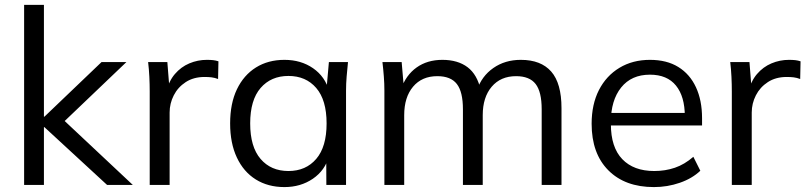

<svg xmlns="http://www.w3.org/2000/svg" viewBox="-20 -756 3298 785"><path d="M78.6 0V-736H159.6V-278.9H161.6L395.2 -502.3H496.9L221.8 -239.6L223.8 -280.6L522.9 0H417.7L161.6 -236.1H159.6V0Z M592.1 0V-381.3Q592.1 -411.2 590.6 -442.1Q589.1 -472.9 585.6 -502.3H664.2L673.9 -379.7L659.8 -379.2Q669.8 -423.9 694.9 -453.2Q720 -482.5 754.2 -496.9Q788.5 -511.3 825.3 -511.3Q840.1 -511.3 851.4 -510.1Q862.7 -508.8 873.1 -505.3L871.6 -433Q857.4 -438.3 844.9 -439.8Q832.5 -441.3 816.2 -441.3Q771.6 -441.3 739.5 -420.4Q707.3 -399.4 690.4 -366.1Q673.5 -332.8 673.5 -296V0Z M1142.9 8.9Q1075.8 8.9 1025.8 -22.3Q975.8 -53.5 948.4 -112Q920.9 -170.5 920.9 -251.4Q920.9 -332.9 948.6 -390.8Q976.4 -448.8 1026.4 -480.1Q1076.4 -511.3 1142.9 -511.3Q1210.6 -511.3 1260.2 -476.9Q1309.7 -442.5 1325.7 -383.1H1314.2L1324.7 -502.3H1402.8Q1399.8 -472.9 1397.3 -443.6Q1394.8 -414.2 1394.8 -385.9V0H1314.3L1313.8 -118.3H1325.3Q1309.3 -59.4 1259.2 -25.2Q1209.1 8.9 1142.9 8.9ZM1159.3 -56.8Q1230.5 -56.8 1272.9 -106.3Q1315.3 -155.7 1315.3 -251.4Q1315.3 -347.1 1272.9 -396.3Q1230.5 -445.5 1159.3 -445.5Q1088.1 -445.5 1045.5 -396.3Q1002.9 -347.1 1002.9 -251.4Q1002.9 -155.7 1045.3 -106.3Q1087.7 -56.8 1159.3 -56.8Z M1551.6 0V-385.9Q1551.6 -414.2 1549.3 -443.6Q1547.1 -472.9 1543.6 -502.3H1622.2L1631.7 -391.7H1619.7Q1639.6 -449 1683.4 -480.2Q1727.1 -511.3 1788.7 -511.3Q1851.9 -511.3 1891.7 -481.2Q1931.4 -451.1 1945.3 -387.9H1930.4Q1949.3 -444.6 1997 -477.9Q2044.7 -511.3 2109.4 -511.3Q2191.7 -511.3 2233.7 -463.4Q2275.7 -415.5 2275.7 -313.8V0H2194.7V-309.3Q2194.7 -380.4 2170 -412.5Q2145.2 -444.6 2090 -444.6Q2026.9 -444.6 1990.3 -401.4Q1953.7 -358.3 1953.7 -285.2V0H1872.7V-309.3Q1872.7 -380.4 1847.9 -412.5Q1823.1 -444.6 1768 -444.6Q1704.9 -444.6 1668.7 -401.4Q1632.6 -358.3 1632.6 -285.2V0Z M2653.5 8.9Q2535.5 8.9 2467.2 -59.7Q2398.9 -128.4 2398.9 -249.9Q2398.9 -329.4 2428.8 -387.9Q2458.8 -446.3 2512.7 -478.8Q2566.6 -511.3 2637.4 -511.3Q2706.2 -511.3 2753.3 -482.1Q2800.5 -453 2825.4 -399.4Q2850.4 -345.8 2850.4 -272.9V-243.1H2460.7V-294.2H2796.9L2779.9 -280.8Q2779.9 -361.4 2743.8 -406Q2707.7 -450.7 2637.3 -450.7Q2561.6 -450.7 2519.6 -398.3Q2477.6 -345.8 2477.6 -257.2V-248.5Q2477.6 -153.7 2524.2 -105.3Q2570.8 -56.8 2654.9 -56.8Q2700 -56.8 2739.3 -70.2Q2778.7 -83.6 2814.8 -114.9L2843.3 -57.9Q2810 -26.2 2759.5 -8.7Q2708.9 8.9 2653.5 8.9Z M2972.1 0V-381.3Q2972.1 -411.2 2970.6 -442.1Q2969.1 -472.9 2965.6 -502.3H3044.2L3053.9 -379.7L3039.8 -379.2Q3049.8 -423.9 3074.9 -453.2Q3100 -482.5 3134.2 -496.9Q3168.5 -511.3 3205.3 -511.3Q3220.1 -511.3 3231.4 -510.1Q3242.7 -508.8 3253.1 -505.3L3251.6 -433Q3237.4 -438.3 3224.9 -439.8Q3212.5 -441.3 3196.2 -441.3Q3151.6 -441.3 3119.5 -420.4Q3087.3 -399.4 3070.4 -366.1Q3053.5 -332.8 3053.5 -296V0Z"/></svg>

Font: Mulish ExtraLight
Style: Regular
Weight: 200
Designer: Vernon Adams
Foundry: Vernon Adams
Version: Version 3.603